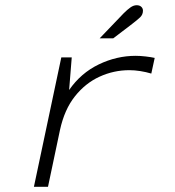

<svg xmlns="http://www.w3.org/2000/svg" viewBox="-20 -716 672 736"><path d="M110 0 215 -496H255L245 -371Q290 -436 358.5 -469Q427 -502 500 -502Q518 -502 539 -499.5Q560 -497 573 -494L560 -434Q540 -440 518 -443.5Q496 -447 476 -447Q416 -447 361.5 -422Q307 -397 267 -346.5Q227 -296 210 -218L164 0ZM362 -569 454 -665Q468 -679 480 -687.5Q492 -696 504 -696Q515 -696 521.5 -690Q528 -684 528 -675Q528 -660 517 -649.5Q506 -639 481 -620L414 -569Z"/></svg>

Font: Atkinson Hyperlegible Mono ExtraLight
Style: Italic
Weight: 200
Italic angle: -12°
Monospace: yes
Designer: Elliott Scott, Megan Eiswerth, Linus Boman, Theodore Petrosky, Letters from Sweden
Foundry: Applied Design Works, Letters from Sweden
Version: Version 2.001